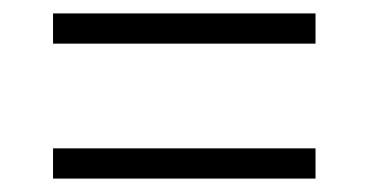

<svg xmlns="http://www.w3.org/2000/svg" viewBox="-20 -500 550 286"><path d="M59 -435H450V-480H59ZM59 -234H450V-279H59Z"/></svg>

Font: Noto Serif Khmer SemiCondensed Light
Style: Regular
Weight: 300
Width: 4
Designer: Danh Hong and the Monotype Design Team
Foundry: Monotype Imaging Inc.
Version: Version 2.004